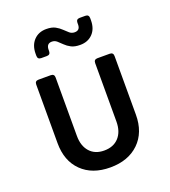

<svg xmlns="http://www.w3.org/2000/svg" viewBox="-143 -889 887 1004"><g transform="rotate(-20 300.0 -387.5)"><path d="M299 10Q199 10 140.5 -47.5Q82 -105 82 -204V-530Q82 -550 102 -550H170Q190 -550 190 -530V-205Q190 -149 219 -116.5Q248 -84 299 -84Q351 -84 380.5 -116.5Q410 -149 410 -205V-530Q410 -550 430 -550H498Q518 -550 518 -530V-204Q518 -105 458.5 -47.5Q399 10 299 10ZM370 -646Q339 -646 320 -656Q301 -666 288 -679Q275 -692 263 -702.5Q251 -713 235 -713Q205 -713 205 -678V-671Q205 -651 185 -651H154Q134 -651 134 -671V-682Q134 -729 160.5 -757Q187 -785 230 -785Q261 -785 280 -774.5Q299 -764 312 -751Q325 -738 337 -728Q349 -718 365 -718Q395 -718 395 -750V-760Q395 -780 415 -780H446Q466 -780 466 -760V-748Q466 -701 439.5 -673.5Q413 -646 370 -646Z"/></g></svg>

Font: Pitagon Sans Mono SemiBold
Style: Regular
Weight: 600
Monospace: yes
Designer: Travis Tran
Foundry: Pitagon
Version: Version 1.001; ttfautohint (v1.8.4.7-5d5b);gftools[0.9.26]